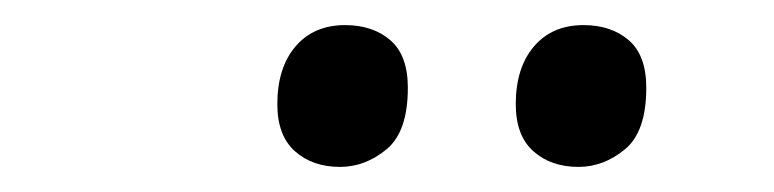

<svg xmlns="http://www.w3.org/2000/svg" viewBox="-20 -765 617 153"><path d="M441 -632Q419 -632 405 -644.5Q391 -657 391 -682Q391 -711 405.5 -728Q420 -745 445 -745Q467 -745 481 -733Q495 -721 495 -695Q495 -660 478 -646Q461 -632 441 -632ZM251 -632Q229 -632 215 -644.5Q201 -657 201 -682Q201 -711 215.5 -728Q230 -745 255 -745Q277 -745 291 -733Q305 -721 305 -695Q305 -660 288 -646Q271 -632 251 -632Z"/></svg>

Font: NotoSerif-Italic
Style: Regular
Weight: 400
Italic angle: -12°
Designer: Monotype Design Team
Foundry: Monotype Imaging Inc.
Version: Version 2.007; ttfautohint (v1.8) -l 8 -r 50 -G 200 -x 14 -D